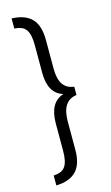

<svg xmlns="http://www.w3.org/2000/svg" viewBox="-131 -748 553 954"><g transform="rotate(-15 146.0 -270.5)"><path d="M247 -249Q171 -240 171 -133V12Q171 87 136.5 122Q102 157 34 159V108Q54 107 68.5 101.5Q83 96 92.5 83.5Q102 71 106.5 50.5Q111 30 111 0V-138Q111 -247 184 -270V-271Q111 -294 111 -399V-542Q111 -571 106.5 -591Q102 -611 92.5 -623.5Q83 -636 68 -641.5Q53 -647 34 -648V-700Q102 -698 136.5 -663Q171 -628 171 -552V-404Q171 -300 247 -292Z"/></g></svg>

Font: LuenTai2017
Style: Regular
Weight: 400
Designer: LuenTai
Foundry: Microsoft Corpration
Version: Version 1.00 November 27, 2016, initial release